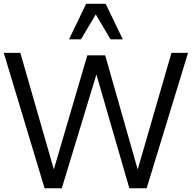

<svg xmlns="http://www.w3.org/2000/svg" viewBox="-20 -1004 1023 1024"><path d="M348.1 -794.4 439.5 -983.9H543.5L634.8 -794.4H569.3L490.7 -927.2L412.1 -794.4ZM217.8 0 0 -722.2H88.4L267.1 -100.6L445.8 -709H541L714.4 -100.1L894.5 -722.2H982.9L762.2 0H669.9L494.1 -606.9L309.6 0Z"/></svg>

Font: Oxygen-Regular
Style: Regular
Weight: 400
Designer: Vernon Adams
Foundry: Vernon Adams
Version: Version Release 0.2.3 webfont; ttfautohint (v0.93.3-1d66) -l